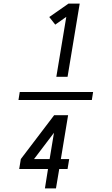

<svg xmlns="http://www.w3.org/2000/svg" viewBox="-20 -870 616 1060"><path d="M291 -446H353L420 -850H358L252 -776L285 -734L346 -777ZM487 -318 494 -362H89L82 -318ZM228 170H289L307 63H353L362 8H316L356 -234H279L95 8L86 63H245ZM168 8 278 -137 254 8Z"/></svg>

Font: Iosevka Sparkle Light Oblique
Style: Regular
Weight: 300
Italic angle: -9°
Designer: Belleve Invis
Foundry: Belleve Invis
Version: Version 4.5.0; ttfautohint (v1.8.3)